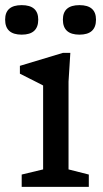

<svg xmlns="http://www.w3.org/2000/svg" viewBox="-36 -728 402 748"><path d="M238 -522 231 -410V-68L310 -48V0H48.5V-48L132 -68V-395Q126.5 -398 110.8 -406Q95 -414 76 -423.5Q57 -433 41.5 -441V-471.5L209 -522ZM48.5 -593Q-16 -593 -16 -651.5Q-16 -708 48.5 -708Q113 -708 113 -651.5Q113 -593 48.5 -593ZM273.5 -593Q209 -593 209 -651.5Q209 -708 273.5 -708Q338 -708 338 -651.5Q338 -593 273.5 -593Z"/></svg>

Font: Newsreader 6pt
Style: Regular
Weight: 400
Designer: Hugues Gentile
Foundry: Production Type
Version: Version 1.003; ttfautohint (v1.8.3)